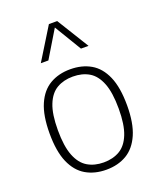

<svg xmlns="http://www.w3.org/2000/svg" viewBox="-149 -901 834 1002"><g transform="rotate(-20 268.0 -399.5)"><path d="M267.5 9Q203 9 154.5 -19.2Q106 -47.5 79.2 -109Q52.5 -170.5 52.5 -270Q52.5 -369 79.2 -430.5Q106 -492 154.5 -520.2Q203 -548.5 267.5 -548.5Q332.5 -548.5 381 -520.5Q429.5 -492.5 456.2 -431.2Q483 -370 483 -270Q483 -171.5 456 -109.8Q429 -48 380.8 -19.5Q332.5 9 267.5 9ZM267.5 -31.5Q319 -31.5 356.8 -53.8Q394.5 -76 415.2 -128Q436 -180 436 -269Q436 -359 415.2 -411.2Q394.5 -463.5 356.8 -485.8Q319 -508 267.5 -508Q216.5 -508 178.5 -486Q140.5 -464 119.8 -412.2Q99 -360.5 99 -271.5Q99 -181.5 119.8 -129Q140.5 -76.5 178.5 -54Q216.5 -31.5 267.5 -31.5ZM135 -630.5 244.5 -808H290.5L400 -630.5H358L267.5 -780.5L177 -630.5Z"/></g></svg>

Font: Encode Sans XLt
Style: Regular
Weight: 200
Designer: Multiple Designers
Foundry: Impallari Type
Version: Version 3.002; ttfautohint (v1.8.3) -l 8 -r 50 -G 200 -x 14 